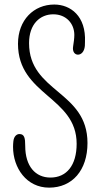

<svg xmlns="http://www.w3.org/2000/svg" viewBox="-20 -821 463 855"><path d="M60.1 -626C60.1 -396.5 321.3 -390.6 321.3 -180.7C321.3 -84.5 276.4 -30.3 204.6 -30.3C138.2 -30.3 92.3 -80.1 92.3 -171.4C92.3 -206.1 88.9 -224.1 66.4 -224.1C54.7 -224.1 42 -214.4 39.6 -192.4C38.6 -183.6 38.1 -175.3 38.1 -167C38.1 -73.2 98.1 14.6 198.7 14.6C301.8 14.6 369.6 -62.5 369.6 -184.1C369.6 -417 109.4 -409.7 109.4 -628.9C109.4 -714.8 159.2 -757.3 217.3 -757.3C274.9 -757.3 311 -715.8 311 -665.5C311 -648.9 308.1 -631.8 305.7 -615.2C301.3 -590.3 313.5 -577.6 327.1 -577.6C341.3 -577.6 355.5 -590.3 357.9 -616.7C358.4 -622.6 357.9 -628.4 358.4 -633.8C363.8 -749.5 293.9 -800.8 221.7 -800.8C130.4 -800.8 60.1 -731.9 60.1 -626Z"/></svg>

Font: Pompiere 
Style: Regular
Weight: 400
Designer: Karolina Lach
Foundry: Sorkin Type Co.
Version: Version 1.001